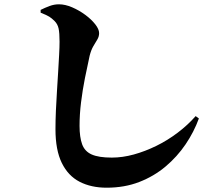

<svg xmlns="http://www.w3.org/2000/svg" viewBox="-20 -818 1040 893"><path d="M476 55Q404 55 350.5 27.5Q297 0 267.5 -60Q238 -120 238 -217Q238 -258 240 -303.5Q242 -349 245 -395Q248 -441 250.5 -484Q253 -527 255 -563Q257 -599 257 -624Q257 -665 252.5 -685.5Q248 -706 234 -720Q221 -733 209 -740.5Q197 -748 169 -759V-772Q189 -782 210.5 -790Q232 -798 254 -798Q283 -798 315.5 -784Q348 -770 376.5 -749Q405 -728 423 -705Q441 -682 441 -664Q441 -648 432.5 -634Q424 -620 414 -603Q404 -586 397 -559Q386 -510 375 -454.5Q364 -399 357 -342.5Q350 -286 350 -233Q350 -180 362 -147Q374 -114 406.5 -99.5Q439 -85 500 -85Q550 -85 602.5 -99.5Q655 -114 707 -139.5Q759 -165 806 -200.5Q853 -236 890 -278L905 -267Q882 -204 843 -146.5Q804 -89 750 -43.5Q696 2 627.5 28.5Q559 55 476 55Z"/></svg>

Font: Noto Serif HK ExtraLight Black
Style: Regular
Weight: 900
Version: Version 2.002-H1;hotconv 1.1.0;makeotfexe 2.6.0